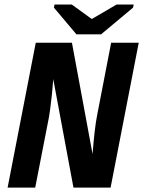

<svg xmlns="http://www.w3.org/2000/svg" viewBox="-20 -853 651 873"><path d="M314 0 222.2 -493.2 216.3 -425.8Q207.5 -345.7 202.6 -320.3L140.1 0H14.6L142.6 -658.7H307.1L400.9 -152.3Q409.7 -269 421.9 -330.6L485.4 -658.7H610.8L482.9 0ZM439.5 -696.8H327.6L225.1 -818.4L228 -832.5H306.2L396.5 -767.1H398.4L510.3 -832.5H587.9L585 -818.4Z"/></svg>

Font: Liberation Mono
Style: Bold Italic
Weight: 700
Italic angle: -12°
Monospace: yes
Designer: Steve Matteson
Foundry: Ascender Corporation
Version: Version 2.1.5